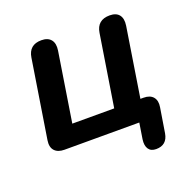

<svg xmlns="http://www.w3.org/2000/svg" viewBox="-115 -610 854 861"><g transform="rotate(-20 311.5 -179.5)"><path d="M488 138Q463 138 452 121.5Q441 105 445 76L457 0H100Q69 0 53.5 -17Q38 -34 43 -66L102 -439Q111 -497 170 -497Q201 -497 215.5 -479Q230 -461 225 -428L173 -98H373L427 -439Q436 -497 496 -497Q527 -497 541 -479Q555 -461 550 -428L498 -98H513Q544 -98 558.5 -80.5Q573 -63 568 -33L549 85Q540 138 488 138Z"/></g></svg>

Font: Nunito
Style: Bold Italic
Weight: 700
Italic angle: -9°
Designer: Vernon Adams
Foundry: Vernon Adams
Version: Version 3.601; ttfautohint (v1.8.2.53-6de2)